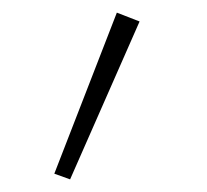

<svg xmlns="http://www.w3.org/2000/svg" viewBox="-20 -120 327 304"><path d="M165 -100 201 -86 91 164 66 155Z"/></svg>

Font: Renner
Style: Thin
Weight: 200
Version: Version 003.000 ; ttfautohint (v0.97) -l 8 -r 50 -G 200 -x 1